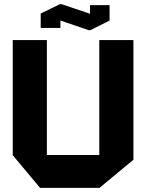

<svg xmlns="http://www.w3.org/2000/svg" viewBox="-20 -914 704 934"><path d="M463 0V-719H629V-137L464 0ZM175 0 42 -159V-160H463V0ZM42 -160V-719H208V-160ZM178 -778V-847L274 -854V-778ZM418 -802V-889H513V-815ZM412 -767 178 -847V-848L272 -894H279L513 -815V-814L419 -767Z"/></svg>

Font: Foldit
Style: Bold
Weight: 700
Version: Version 1.003